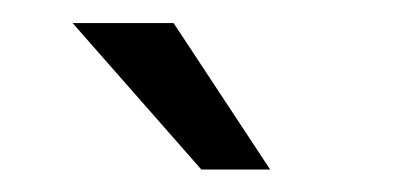

<svg xmlns="http://www.w3.org/2000/svg" viewBox="-20 -763 349 169"><path d="M217.8 -613.8 132.8 -742.7H43.9L157.2 -613.8Z"/></svg>

Font: Shabnam FD Light
Style: Regular
Weight: 300
Foundry: DejaVu fonts team - Redesigned by Saber Rastikerdar - Based on Vazir font
Version: Version 5.00;October 20, 2019;FontCreator 12.0.0.2547 64-bit